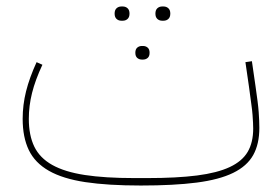

<svg xmlns="http://www.w3.org/2000/svg" viewBox="-20 -561 866 593"><path d="M415 12Q313 12 243.5 1.5Q174 -9 131 -33.5Q88 -58 69 -97.5Q50 -137 50 -194Q50 -237 60.5 -279Q71 -321 93 -369L111 -361Q89 -314 79 -274Q69 -234 69 -194Q69 -143 86 -108Q103 -73 141.5 -51.5Q180 -30 242 -20.5Q304 -11 395 -11H435Q526 -11 588.5 -19Q651 -27 689.5 -45Q728 -63 745 -92Q762 -121 762 -164Q762 -172 761.5 -182Q761 -192 760 -206Q759 -220 756 -241Q753 -262 749 -293L738 -369L758 -372L769 -296Q773 -268 775.5 -248.5Q778 -229 779 -214.5Q780 -200 780.5 -188.5Q781 -177 781 -166Q781 -116 762 -82Q743 -48 700 -27Q657 -6 587 3Q517 12 415 12ZM481 -497Q472 -497 466 -502.5Q460 -508 460 -519Q460 -530 466 -535.5Q472 -541 481 -541H485Q494 -541 500 -535.5Q506 -530 506 -519Q506 -508 500 -502.5Q494 -497 485 -497ZM418 -377Q410 -377 404 -382Q398 -387 398 -398Q398 -409 404 -414Q410 -419 418 -419H422Q430 -419 436 -414Q442 -409 442 -398Q442 -387 436 -382Q430 -377 422 -377ZM355 -497Q346 -497 340 -502.5Q334 -508 334 -519Q334 -530 340 -535.5Q346 -541 355 -541H359Q368 -541 374 -535.5Q380 -530 380 -519Q380 -508 374 -502.5Q368 -497 359 -497Z"/></svg>

Font: IBM Plex Sans Arabic Thin
Style: Regular
Weight: 100
Designer: Mike Abbink, Paul van der Laan, Pieter van Rosmalen, Wael Morcos, Khajak Apelian
Foundry: Bold Monday
Version: Version 1.101